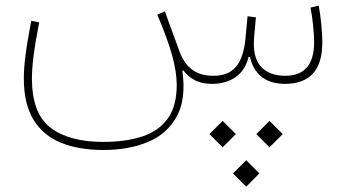

<svg xmlns="http://www.w3.org/2000/svg" viewBox="-20 -304 1253 696"><path d="M909.2 182.1 957 134.3 1004.9 182.1 957 230ZM739.3 182.1 787.1 134.3 835 182.1 787.1 230ZM824.7 324.7 872.6 276.9 920.4 324.7 872.6 372.6ZM748 0Q711.9 0 686.8 -12.9Q661.6 -25.9 644 -49.3L641.1 -46.9Q655.3 54.2 621.1 117.4Q586.9 180.7 517.3 210.2Q447.8 239.7 355 239.7Q265.6 239.7 200.9 213.4Q136.2 187 101.3 129.9Q66.4 72.8 66.4 -20Q66.4 -55.2 72.5 -104Q78.6 -152.8 93.3 -228.5L122.1 -223.1Q107.4 -147.9 101.6 -100.6Q95.7 -53.2 95.7 -20Q95.7 107.4 163.1 158.9Q230.5 210.4 354.5 210.4Q436 210.4 495.8 190.7Q555.7 170.9 588.1 125.7Q620.6 80.6 620.6 4.4Q620.6 -42.5 604.7 -100.8Q588.9 -159.2 550.3 -251L577.6 -262.7L631.8 -114.7Q646.5 -74.7 675.8 -52Q705.1 -29.3 753.9 -29.3Q807.6 -29.3 835.4 -61.8Q863.3 -94.2 870.1 -167L877.4 -245.1L907.7 -241.2L901.4 -171.4Q894.5 -97.7 925 -63.5Q955.6 -29.3 1014.2 -29.3Q1118.7 -29.3 1118.7 -151.4Q1118.7 -177.2 1114.7 -214.8Q1110.8 -252.4 1105.5 -276.4L1135.3 -283.7Q1140.6 -256.8 1144.5 -218Q1148.4 -179.2 1148.4 -150.9Q1148.4 -73.7 1114 -36.9Q1079.6 0 1013.7 0Q960.4 0 928.2 -25.6Q896 -51.3 886.2 -97.7H881.3Q869.1 -48.8 834 -24.4Q798.8 0 748 0Z"/></svg>

Font: Estedad-FD Thin
Style: Regular
Weight: 100
Designer: Amin Abedi
Version: Version 7.3